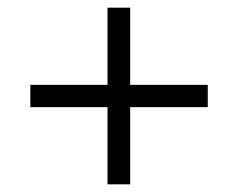

<svg xmlns="http://www.w3.org/2000/svg" viewBox="-20 -480 611 500"><path d="M59 -201V-259H521V-201ZM319 0H260V-460H319Z"/></svg>

Font: Ysabeau Infant Medium
Style: Italic
Weight: 500
Italic angle: -12°
Designer: Christian Thalmann (Catharsis Fonts)
Version: Version 2.001;gftools[0.9.30]; featfreeze: ss01,ss02,lnum